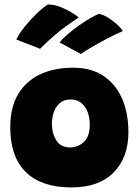

<svg xmlns="http://www.w3.org/2000/svg" viewBox="-20 -833 625 862"><path d="M300 8.5Q166.5 8.5 96.2 -60.2Q26 -129 26 -261Q26 -352 62 -411.2Q98 -470.5 161.5 -499.8Q225 -529 308 -529Q390 -529 445.2 -491.8Q500.5 -454.5 528.5 -389.2Q556.5 -324 556.5 -239Q556.5 -126.5 490.5 -59Q424.5 8.5 300 8.5ZM293.5 -171Q330.5 -171 356.8 -196Q383 -221 383 -272.5Q383 -323.5 359.8 -355Q336.5 -386.5 298 -386.5Q266.5 -386.5 247.8 -369.5Q229 -352.5 221 -327.5Q213 -302.5 213 -278.5Q213 -233 233.5 -202Q254 -171 293.5 -171ZM194.5 -813Q222.5 -813 251 -801.8Q279.5 -790.5 301.8 -776.8Q324 -763 333 -755Q301 -733 274.5 -713.8Q248 -694.5 221 -671.2Q194 -648 160 -614L53.5 -655.5Q65.5 -681.5 90.2 -712.5Q115 -743.5 143.5 -771Q172 -798.5 194.5 -813ZM426 -771Q451 -764 473.2 -748.8Q495.5 -733.5 511.2 -718Q527 -702.5 531 -693.5Q493.5 -677 454 -656Q414.5 -635 384.2 -617Q354 -599 343 -590.5L247.5 -642.5Q261 -659.5 284.5 -679.8Q308 -700 335.2 -719Q362.5 -738 386.8 -752.2Q411 -766.5 426 -771Z"/></svg>

Font: Grandstander Black
Style: Regular
Weight: 900
Designer: Tyler Finck
Foundry: Etcetera Type Co
Version: Version 1.200; ttfautohint (v1.8.3)